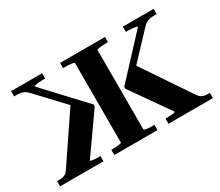

<svg xmlns="http://www.w3.org/2000/svg" viewBox="-124 -992 1458 1275"><g transform="rotate(-30 605.0 -355.0)"><path d="M850 0V-40H861Q875 -40 890.5 -41Q906 -42 916 -44Q926 -46 926 -49L718 -345V-359L996 -658Q997 -662 985 -664.5Q973 -667 957 -668.5Q941 -670 925 -670H910V-710H1147V-670H1132Q1109 -670 1093.5 -667Q1078 -664 1065.5 -656.5Q1053 -649 1040 -635L812 -393L847 -457L1107 -71Q1117 -59 1126.5 -52Q1136 -45 1149 -42.5Q1162 -40 1181 -40H1191V0ZM352 0H19V-40H28Q49 -40 62 -42.5Q75 -45 85 -51.5Q95 -58 104 -71L365 -457L386 -393L158 -635Q145 -649 133 -656.5Q121 -664 106 -667Q91 -670 69 -670H53V-710H291V-670H277Q262 -670 245 -668.5Q228 -667 217 -664.5Q206 -662 205 -658L484 -359V-345L276 -50Q276 -46 286 -44Q296 -42 311.5 -41Q327 -40 341 -40H352ZM435 0V-40H448Q460 -40 471.5 -40.5Q483 -41 493 -42.5Q503 -44 508.5 -46Q514 -48 514 -51V-659Q514 -662 508 -664Q502 -666 491 -667.5Q480 -669 467.5 -669.5Q455 -670 443 -670H429V-710H773V-670H759Q747 -670 734 -669.5Q721 -669 710.5 -667.5Q700 -666 693.5 -664Q687 -662 687 -659V-51Q687 -48 693 -46Q699 -44 709 -42.5Q719 -41 730.5 -40.5Q742 -40 754 -40H766V0Z"/></g></svg>

Font: Roboto Serif 120pt Expanded SemiBold
Style: Regular
Weight: 600
Width: 7
Designer: Greg Gazdowicz
Foundry: Commercial Type
Version: Version 1.008